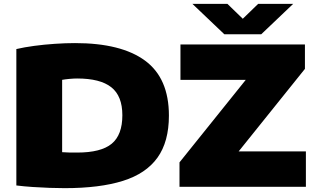

<svg xmlns="http://www.w3.org/2000/svg" viewBox="-20 -971 1652 998"><path d="M316 7Q281.5 7 238.2 5.5Q195 4 150 1Q105 -2 65 -7V-716Q105.5 -725.5 157.5 -732.5Q209.5 -739.5 264.8 -743.2Q320 -747 370 -747Q610 -747 734 -655.8Q858 -564.5 858 -370Q858 -234.5 798.5 -151.5Q739 -68.5 618.8 -30.8Q498.5 7 316 7ZM381 -178Q505 -178 560.5 -223.8Q616 -269.5 616 -372Q616 -472 558.5 -517.5Q501 -563 381 -563Q364 -563 341.8 -561Q319.5 -559 303 -556V-180Q321 -178.5 340.2 -178.2Q359.5 -178 381 -178ZM913 0V-127L1257.5 -556H918V-740H1565V-613L1220.5 -184H1570V0ZM1146 -793 980 -951H1162L1242 -873.5L1322 -951H1504L1338 -793Z"/></svg>

Font: Encode Sans Expanded Expanded Black
Style: Regular
Weight: 900
Width: 7
Designer: Multiple Designers
Foundry: Impallari Type
Version: Version 3.000; ttfautohint (v1.8.3) -l 8 -r 50 -G 200 -x 14 